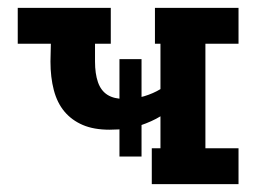

<svg xmlns="http://www.w3.org/2000/svg" viewBox="-20 -467 672 487"><path d="M365 0V-91H387V-172Q366 -159 335 -148.5Q304 -138 258 -138Q218 -138 190 -150Q162 -162 143.5 -184Q125 -206 116.5 -238.5Q108 -271 108 -311L109 -356H25V-447H261V-356H221V-311Q221 -280 228.5 -258.5Q236 -237 252.5 -226.5Q269 -216 296 -216Q323 -216 346 -223Q369 -230 387 -241V-356H373V-447H585V-356H501V-91H585V0ZM283 -70V-317H339V-70Z"/></svg>

Font: Podkova
Style: Bold
Weight: 700
Designer: Ilya Yudin
Foundry: Cyreal (www.cyreal.org)
Version: Version 2.102; ttfautohint (v1.8.1.43-b0c9)